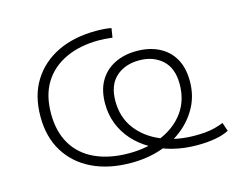

<svg xmlns="http://www.w3.org/2000/svg" viewBox="-100 -859 1234 1013"><g transform="rotate(-15 517.0 -352.5)"><path d="M500 8Q379 8 289 -35Q199 -78 149 -158.5Q99 -239 99 -351Q99 -466 149.5 -546.5Q200 -627 289.5 -670Q379 -713 499 -713Q524 -713 547.5 -711Q571 -709 582 -706L574 -656Q550 -659 531 -660Q512 -661 499 -661Q397 -661 319.5 -625Q242 -589 199.5 -521Q157 -453 157 -352Q157 -253 198.5 -184Q240 -115 318 -79.5Q396 -44 501 -44Q603 -44 682.5 -78.5Q762 -113 807.5 -176.5Q853 -240 853 -328Q853 -415 804 -459.5Q755 -504 678 -504Q600 -504 551 -459.5Q502 -415 502 -328Q502 -240 549.5 -176.5Q597 -113 679 -78.5Q761 -44 862 -44Q892 -44 919.5 -46.5Q947 -49 971.5 -55.5Q996 -62 1018 -71L1034 -24Q1004 -8 960 0Q916 8 860 8Q789 8 726.5 -8Q664 -24 612.5 -53.5Q561 -83 523.5 -125Q486 -167 466 -218.5Q446 -270 446 -329Q446 -402 475 -452Q504 -502 556.5 -528.5Q609 -555 678 -555Q747 -555 799.5 -528.5Q852 -502 880.5 -452Q909 -402 909 -329Q909 -254 877.5 -193Q846 -132 790.5 -86.5Q735 -41 661 -16.5Q587 8 500 8Z"/></g></svg>

Font: Nunito Sans 7pt Expanded ExtraLight
Style: Regular
Weight: 250
Width: 7
Designer: Vernon Adams
Foundry: Vernon Adams
Version: Version 3.101;gftools[0.9.27]